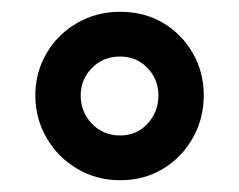

<svg xmlns="http://www.w3.org/2000/svg" viewBox="-20 -755 406 326"><path d="M184 -449Q144 -449 111 -468.5Q78 -488 59 -521Q40 -554 40 -593Q40 -632 59 -664.5Q78 -697 111 -716Q144 -735 184 -735Q225 -735 257 -716Q289 -697 307.5 -664.5Q326 -632 326 -593Q326 -554 307.5 -521Q289 -488 257 -468.5Q225 -449 184 -449ZM184 -525Q212 -525 230.5 -545Q249 -565 249 -593Q249 -620 230.5 -639.5Q212 -659 184 -659Q155 -659 136 -639.5Q117 -620 117 -593Q117 -565 136 -545Q155 -525 184 -525Z"/></svg>

Font: Instrument Sans
Style: Bold
Weight: 700
Designer: Rodrigo Fuenzalida
Foundry: fragTYPE
Version: Version 1.000; ttfautohint (v1.8.4.7-5d5b);gftools[0.9.28]